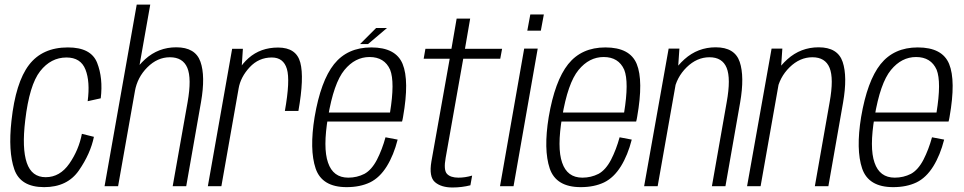

<svg xmlns="http://www.w3.org/2000/svg" viewBox="-20 -805 4169 830"><path d="M171 4Q271 4 321 -68.2Q371 -140.5 386 -213.5L334 -226.5Q320.5 -156.5 279.8 -97.8Q239 -39 177.5 -39Q117 -39 95.8 -101.2Q74.5 -163.5 89 -284.5Q107 -438 153.5 -497.2Q200 -556.5 267.5 -556.5Q329 -556.5 349.5 -504.2Q370 -452 359 -367.5L415.5 -380Q426 -467.5 399.8 -533.8Q373.5 -600 273.5 -600Q163 -600 105.2 -524.2Q47.5 -448.5 29.5 -282.5Q15 -150.5 41.8 -73.2Q68.5 4 171 4Z M432 0H490.5L629.5 -785H571ZM726.5 0H785L849 -364Q868.5 -476 846.5 -538.2Q824.5 -600.5 742 -600.5Q664.5 -600.5 607.2 -548.8Q550 -497 539 -434L563 -410Q573.5 -470.5 617 -514Q660.5 -557.5 714.5 -557.5Q770.5 -557.5 789.8 -511.8Q809 -466 791 -363.5Z M1211.5 -325.5H1270Q1295.5 -469.5 1278.2 -534.5Q1261 -599.5 1182 -599.5Q1106.5 -599.5 1054.5 -553.8Q1002.5 -508 991 -442.5L1011.5 -422.5Q1020 -472 1059.2 -514.2Q1098.5 -556.5 1155 -556.5Q1205.5 -556.5 1220.2 -507Q1235 -457.5 1211.5 -325.5ZM878.5 0H937L1023 -487.5L1030 -594H983.5Z M1478.5 4 1485.5 -37Q1420 -37 1398 -102Q1375.5 -166 1398 -299Q1422.5 -446 1469 -502.5Q1515 -558.5 1577.5 -558.5Q1642 -558.5 1666.5 -503.5Q1687.5 -450.5 1666 -318.5H1393.5L1386.5 -279.5H1718Q1721 -290 1722.5 -300.5Q1750 -456.5 1720.5 -528.5Q1691 -600 1585 -600Q1482 -600 1424 -527.5Q1366.5 -455 1340 -299Q1317 -158 1344.5 -76.5Q1372 4 1478.5 4ZM1485.5 -37 1478.5 4Q1536.5 4 1579.5 -16.5Q1621.5 -37 1652 -86Q1682 -134.5 1699 -201.5L1646.5 -211.5Q1632 -158.5 1609.5 -114.5Q1586.5 -70.5 1555.5 -53.5Q1523 -37 1485.5 -37ZM1536.5 -614.5H1571L1653 -684H1606Z M1936 5.5Q1976 5.5 2013.5 -4L2021 -46Q1991 -37 1962 -37Q1927.5 -37 1912.2 -53.5Q1897 -70 1906.5 -122.5L1982.5 -551H2142.5L2150.5 -594H1990L2012.5 -724.5H1954L1931.5 -594H1819L1811.5 -551H1924L1845 -107.5Q1833.5 -40.5 1860.5 -17.5Q1887.5 5.5 1936 5.5Z M2141.5 0H2200L2304.5 -595H2246ZM2272.5 -742.5 2259.5 -672.5H2318L2331 -742.5Z M2490.5 4 2497.5 -37Q2432 -37 2410 -102Q2387.5 -166 2410 -299Q2434.5 -446 2481 -502.5Q2527 -558.5 2589.5 -558.5Q2654 -558.5 2678.5 -503.5Q2699.5 -450.5 2678 -318.5H2405.5L2398.5 -279.5H2730Q2733 -290 2734.5 -300.5Q2762 -456.5 2732.5 -528.5Q2703 -600 2597 -600Q2494 -600 2436 -527.5Q2378.5 -455 2352 -299Q2329 -158 2356.5 -76.5Q2384 4 2490.5 4ZM2497.5 -37 2490.5 4Q2548.5 4 2591.5 -16.5Q2633.5 -37 2664 -86Q2694 -134.5 2711 -201.5L2658.5 -211.5Q2644 -158.5 2621.5 -114.5Q2598.5 -70.5 2567.5 -53.5Q2535 -37 2497.5 -37Z M2764.5 0H2823L2910 -492L2917 -595H2870.5ZM3057.5 0H3116L3179.5 -361.5Q3199 -474 3177.8 -537.2Q3156.5 -600.5 3074 -600.5Q2996.5 -600.5 2938.8 -548.8Q2881 -497 2869.5 -434L2893.5 -410Q2904 -470.5 2948.2 -514Q2992.5 -557.5 3047 -557.5Q3102.5 -557.5 3121.2 -511.8Q3140 -466 3121.5 -363.5Z M3209.5 0H3268L3355 -492L3362 -595H3315.5ZM3502.5 0H3561L3624.5 -361.5Q3644 -474 3622.8 -537.2Q3601.5 -600.5 3519 -600.5Q3441.5 -600.5 3383.8 -548.8Q3326 -497 3314.5 -434L3338.5 -410Q3349 -470.5 3393.2 -514Q3437.5 -557.5 3492 -557.5Q3547.5 -557.5 3566.2 -511.8Q3585 -466 3566.5 -363.5Z M3841 4 3848 -37Q3782.5 -37 3760.5 -102Q3738 -166 3760.5 -299Q3785 -446 3831.5 -502.5Q3877.5 -558.5 3940 -558.5Q4004.5 -558.5 4029 -503.5Q4050 -450.5 4028.5 -318.5H3756L3749 -279.5H4080.5Q4083.5 -290 4085 -300.5Q4112.5 -456.5 4083 -528.5Q4053.5 -600 3947.5 -600Q3844.5 -600 3786.5 -527.5Q3729 -455 3702.5 -299Q3679.5 -158 3707 -76.5Q3734.5 4 3841 4ZM3848 -37 3841 4Q3899 4 3942 -16.5Q3984 -37 4014.5 -86Q4044.5 -134.5 4061.5 -201.5L4009 -211.5Q3994.5 -158.5 3972 -114.5Q3949 -70.5 3918 -53.5Q3885.5 -37 3848 -37Z"/></svg>

Font: Anybody SemiCondensed Light
Style: Italic
Weight: 300
Width: 4
Italic angle: -10°
Version: Version 1.113;gftools[0.9.25]